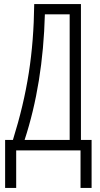

<svg xmlns="http://www.w3.org/2000/svg" viewBox="-20 -734 486 937"><path d="M375 -714H147C144 -474 114 -279 43 -51H5V183H59V0H373V183H427V-51H375ZM320 -664V-51H100C160 -234 193 -438 199 -664Z"/></svg>

Font: Noto Sans Display Condensed Light
Style: Regular
Weight: 300
Width: 3
Designer: Monotype Design Team
Foundry: Monotype Imaging Inc.
Version: Version 1.900